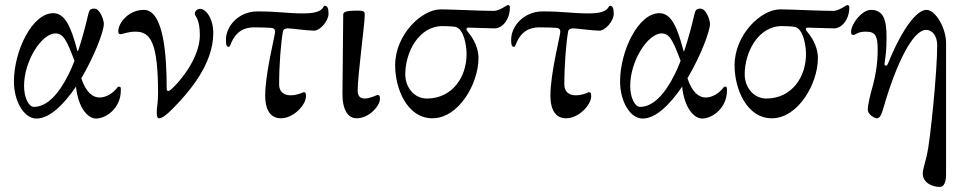

<svg xmlns="http://www.w3.org/2000/svg" viewBox="-20 -453 3823 758"><path d="M124 15C177 15 233 -42 280 -111C289 -25 328 15 359 15C398 15 457 -25 457 -96C457 -105 458 -111 449 -111C445 -111 443 -107 438 -101C425 -86 400 -68 373 -68C346 -68 319 -89 301 -144C353 -232 390 -329 390 -359C390 -372 376 -419 352 -419C335 -419 332 -411 328 -395C317 -347 304 -299 289 -254C288 -250 286 -250 285 -254C260 -349 236 -401 190 -401C107 -401 35 -252 35 -131C35 -54 74 15 124 15ZM114 -31C93 -31 75 -68 75 -114C75 -212 144 -321 199 -321C231 -321 244 -292 274 -213C267 -194 259 -176 251 -160C213 -83 166 -31 114 -31Z M608 14C620 14 637 1 662 -24C726 -89 822 -199 822 -322C822 -383 791 -418 771 -418C761 -418 749 -412 749 -397C749 -391 769 -379 769 -314C769 -226 693 -134 659 -103C649 -94 647 -94 643 -94C638 -94 638 -102 638 -107C638 -226 628 -414 548 -414C487 -414 447 -362 447 -330C447 -320 450 -318 457 -318C464 -318 484 -328 515 -328C574 -328 604 -286 604 -84C604 -49 599 -23 599 -20C599 -1 598 14 608 14Z M1089 14C1139 14 1188 -39 1188 -73C1188 -84 1187 -89 1178 -89C1177 -89 1170 -85 1160 -82C1146 -78 1134 -76 1123 -77C1098 -78 1082 -93 1082 -119C1082 -198 1089 -284 1097 -329C1099 -338 1107 -341 1117 -341C1131 -341 1193 -332 1220 -332C1244 -332 1277 -370 1277 -399C1277 -422 1272 -430 1262 -430C1256 -430 1258 -418 1238 -409C1227 -404 1209 -400 1179 -400C1113 -400 1078 -408 997 -408C922 -408 872 -350 872 -296C872 -277 874 -268 883 -268C887 -268 889 -274 891 -279C911 -330 945 -345 983 -345C1001 -345 1042 -344 1050 -343C1060 -342 1066 -339 1066 -327C1066 -313 1027 -164 1027 -76C1027 -9 1055 14 1089 14Z M1388 14C1438 14 1480 -36 1480 -62C1480 -73 1479 -78 1470 -78C1467 -78 1441 -64 1420 -64C1406 -64 1392 -70 1392 -95C1392 -155 1420 -358 1420 -394C1420 -405 1419 -411 1396 -411C1343 -411 1335 -406 1335 -394L1332 -86C1331 -19 1354 14 1388 14Z M1687 14C1791 14 1869 -123 1869 -223C1869 -276 1838 -314 1825 -330C1818 -338 1822 -344 1829 -344C1836 -344 1919 -341 1933 -341C1962 -341 1993 -374 1993 -424C1993 -429 1991 -433 1985 -433C1980 -433 1953 -410 1929 -410C1877 -410 1762 -416 1720 -416C1644 -416 1540 -316 1540 -195C1540 -102 1588 14 1687 14ZM1665 -64C1617 -64 1580 -106 1580 -160C1580 -245 1632 -350 1727 -350C1740 -350 1765 -349 1777 -347C1812 -340 1822 -272 1822 -239C1822 -149 1766 -64 1665 -64Z M2215 14C2265 14 2314 -39 2314 -73C2314 -84 2313 -89 2304 -89C2303 -89 2296 -85 2286 -82C2272 -78 2260 -76 2249 -77C2224 -78 2208 -93 2208 -119C2208 -198 2215 -284 2223 -329C2225 -338 2233 -341 2243 -341C2257 -341 2319 -332 2346 -332C2370 -332 2403 -370 2403 -399C2403 -422 2398 -430 2388 -430C2382 -430 2384 -418 2364 -409C2353 -404 2335 -400 2305 -400C2239 -400 2204 -408 2123 -408C2048 -408 1998 -350 1998 -296C1998 -277 2000 -268 2009 -268C2013 -268 2015 -274 2017 -279C2037 -330 2071 -345 2109 -345C2127 -345 2168 -344 2176 -343C2186 -342 2192 -339 2192 -327C2192 -313 2153 -164 2153 -76C2153 -9 2181 14 2215 14Z M2517 15C2570 15 2626 -42 2673 -111C2682 -25 2721 15 2752 15C2791 15 2850 -25 2850 -96C2850 -105 2851 -111 2842 -111C2838 -111 2836 -107 2831 -101C2818 -86 2793 -68 2766 -68C2739 -68 2712 -89 2694 -144C2746 -232 2783 -329 2783 -359C2783 -372 2769 -419 2745 -419C2728 -419 2725 -411 2721 -395C2710 -347 2697 -299 2682 -254C2681 -250 2679 -250 2678 -254C2653 -349 2629 -401 2583 -401C2500 -401 2428 -252 2428 -131C2428 -54 2467 15 2517 15ZM2507 -31C2486 -31 2468 -68 2468 -114C2468 -212 2537 -321 2592 -321C2624 -321 2637 -292 2667 -213C2660 -194 2652 -176 2644 -160C2606 -83 2559 -31 2507 -31Z M3027 14C3131 14 3209 -123 3209 -223C3209 -276 3178 -314 3165 -330C3158 -338 3162 -344 3169 -344C3176 -344 3259 -341 3273 -341C3302 -341 3333 -374 3333 -424C3333 -429 3331 -433 3325 -433C3320 -433 3293 -410 3269 -410C3217 -410 3102 -416 3060 -416C2984 -416 2880 -316 2880 -195C2880 -102 2928 14 3027 14ZM3005 -64C2957 -64 2920 -106 2920 -160C2920 -245 2972 -350 3067 -350C3080 -350 3105 -349 3117 -347C3152 -340 3162 -272 3162 -239C3162 -149 3106 -64 3005 -64Z M3691 285C3707 285 3715 265 3715 235V-284C3715 -340 3675 -414 3637 -414C3600 -414 3542 -341 3487 -205C3482 -193 3480 -194 3477 -194C3474 -194 3471 -197 3472 -201C3477 -238 3480 -255 3480 -307C3480 -376 3467 -414 3418 -414C3383 -414 3340 -359 3340 -327C3340 -317 3343 -315 3350 -315C3357 -315 3366 -328 3397 -328C3436 -328 3445 -313 3445 -256C3445 -204 3437 -156 3427 -119C3416 -80 3406 -41 3406 -20C3406 -1 3432 14 3442 14C3456 14 3462 -8 3468 -28C3521 -211 3586 -335 3636 -335C3662 -335 3680 -310 3680 -274C3680 -169 3652 108 3639 161C3632 191 3623 217 3623 231C3622 266 3657 285 3691 285Z"/></svg>

Font: Garamond-Math
Style: Regular
Weight: 400
Version: Version 2019-08-16